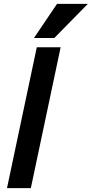

<svg xmlns="http://www.w3.org/2000/svg" viewBox="-20 -971 474 991"><path d="M16.1 0 169.9 -727.1H293L139.2 0ZM260.3 -774.9H155.3L274.4 -951.2H433.6Z"/></svg>

Font: Clear Sans
Style: Bold Italic
Weight: 700
Italic angle: -12°
Foundry: Intel Corporation
Version: Version 1.00